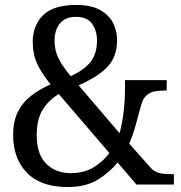

<svg xmlns="http://www.w3.org/2000/svg" viewBox="-20 -744 730 774"><path d="M253 10Q144 10 88.5 -47.5Q33 -105 33 -199Q33 -256 52.5 -294Q72 -332 105.5 -358Q139 -384 184 -404Q148 -448 130 -486.5Q112 -525 112 -575Q112 -641 153.5 -682.5Q195 -724 287 -724Q347 -724 383 -704Q419 -684 435.5 -652Q452 -620 452 -582Q452 -518 416 -477.5Q380 -437 297 -400L462 -207Q474 -252 479 -298Q484 -344 484 -382V-421H652V-379H643Q622 -379 603 -375.5Q584 -372 569 -358Q554 -344 547 -313Q538 -280 527.5 -241.5Q517 -203 501 -165L588 -67Q602 -52 620 -47Q638 -42 673 -42H681V0H530L454 -89Q421 -48 373 -19Q325 10 253 10ZM265 -437Q320 -462 345.5 -495Q371 -528 371 -581Q371 -621 351 -648.5Q331 -676 286 -676Q244 -676 222 -650Q200 -624 200 -580Q200 -542 215 -510.5Q230 -479 265 -437ZM265 -46Q318 -46 356.5 -69Q395 -92 421 -127L217 -365Q177 -341 152.5 -302.5Q128 -264 128 -198Q128 -123 166 -84.5Q204 -46 265 -46Z"/></svg>

Font: Noto Serif Myanmar SemiCondensed
Style: Regular
Weight: 400
Width: 4
Designer: Ben Mitchell and the Monotype Design Team
Foundry: Monotype Imaging Inc.
Version: Version 2.106; ttfautohint (v1.8.4.7-5d5b)